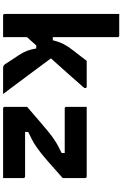

<svg xmlns="http://www.w3.org/2000/svg" viewBox="205 -995 790 1240"><g transform="rotate(90 600.0 -375.0)"><path d="M220 0H81Q70 0 70 -11V-750H209Q220 -750 220 -739V-321H240Q251 -365 266 -393Q281 -421 303 -449Q320 -471 335.5 -491Q351 -511 373 -540H539Q549 -540 549 -531Q549 -528 548 -525.5Q547 -523 541 -516Q493 -461 447 -409.5Q401 -358 357 -309Q416 -230 472 -154Q528 -78 587 0H424Q411 0 405 -3Q399 -6 393 -15Q386 -26 370 -50.5Q354 -75 336 -102Q318 -129 308.5 -154Q299 -179 293 -214H273Q260 -199 246.5 -184Q233 -169 220 -154Z M670 -540H1119Q1130 -540 1130 -529V-385Q1075 -336 1037 -302.5Q999 -269 972.5 -248Q946 -227 924 -212Q902 -197 881 -186.5Q860 -176 832 -162V-142H1119Q1130 -142 1130 -131V0H681Q670 0 670 -11V-155Q729 -206 768 -239.5Q807 -273 834 -295Q861 -317 883 -331Q903 -345 922.5 -355Q942 -365 968 -378V-398H681Q670 -398 670 -409Z"/></g></svg>

Font: Recursive Mn Lnr St XBd
Style: Regular
Weight: 800
Monospace: yes
Version: Version 1.079;hotconv 1.0.112;makeotfexe 2.5.65598; ttfautoh